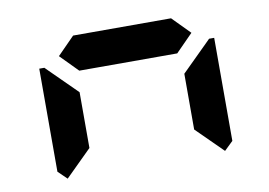

<svg xmlns="http://www.w3.org/2000/svg" viewBox="-59 -652 935 668"><g transform="rotate(-10 408.0 -318.5)"><path d="M130 -75 99 -105V-469H117L130 -456L223 -364V-167ZM581 -562 642 -500 581 -438H235L174 -500L235 -562ZM686 -456 699 -469H717V-105L686 -75L593 -167V-364Z"/></g></svg>

Font: DSEG7 Classic Mini
Style: Bold
Weight: 700
Designer: Keshikan(Twitter:@keshinomi_88pro)
Version: Version 0.46